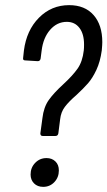

<svg xmlns="http://www.w3.org/2000/svg" viewBox="-20 -729 418 747"><path d="M137 -210 145 -269Q150 -312 169.5 -339.5Q189 -367 225 -400Q262 -434 281.5 -461.5Q301 -489 306 -533Q307 -541 307 -556Q307 -597 289 -620.5Q271 -644 240 -644Q202 -644 175 -613Q148 -582 142 -532L138 -501Q136 -491 127 -491L78 -494Q68 -494 70 -504L73 -532Q83 -611 131.5 -660Q180 -709 249 -709Q310 -709 344 -670.5Q378 -632 378 -565Q378 -555 376 -533Q370 -489 355 -457Q340 -425 322.5 -405Q305 -385 277 -359Q248 -334 232.5 -313.5Q217 -293 214 -265L207 -210Q205 -200 196 -200H146Q137 -200 137 -210ZM99 -50Q99 -77 117 -95.5Q135 -114 161 -114Q182 -114 195.5 -101Q209 -88 209 -66Q209 -39 191.5 -20.5Q174 -2 148 -2Q126 -2 112.5 -15.5Q99 -29 99 -50Z"/></svg>

Font: Barlow Condensed
Style: Italic
Weight: 400
Width: 3
Italic angle: -7°
Designer: Jeremy Tribby
Foundry: Tribby Type
Version: Version 1.408